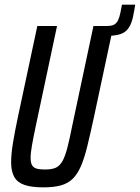

<svg xmlns="http://www.w3.org/2000/svg" viewBox="-20 -800 603 828"><path d="M387 -645 396 -688H441Q462 -688 472.5 -694Q483 -700 489 -712.5Q495 -725 499 -744L506 -780H563L559 -755Q554 -723 546 -701.5Q538 -680 524.5 -667.5Q511 -655 489 -650Q467 -645 433 -645ZM167 8Q116 8 85.5 -2.5Q55 -13 41.5 -37Q28 -61 28 -100Q28 -136 36 -184.5Q44 -233 58 -299L141 -688H226L135 -260Q124 -208 118 -174Q112 -140 112 -119Q112 -99 118 -88Q124 -77 137.5 -73Q151 -69 174 -69Q202 -69 219 -76Q236 -83 248 -103Q260 -123 270 -161Q280 -199 292 -260L383 -688H469L386 -299Q370 -225 357 -171.5Q344 -118 329 -83.5Q314 -49 293.5 -29Q273 -9 242.5 -0.5Q212 8 167 8Z"/></svg>

Font: Saira ExtraCondensed Medium
Style: Italic
Weight: 500
Width: 2
Italic angle: -12°
Designer: Hector Gatti with collaboration of the Omnibus-Type team
Foundry: Omnibus-Type
Version: Version 1.101